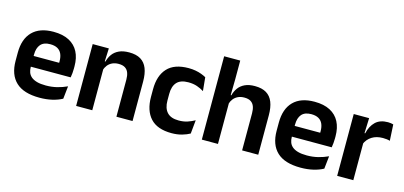

<svg xmlns="http://www.w3.org/2000/svg" viewBox="-61 -1059 3099 1471"><g transform="rotate(15 1488.5 -324.0)"><path d="M286.5 12Q160.5 12 99 -46Q37.5 -104 37.5 -214V-278Q37.5 -387 95 -445.5Q152.5 -504 262 -504Q336 -504 385.5 -478Q435 -452 459.8 -404.2Q484.5 -356.5 484.5 -290V-272.5Q484.5 -254.5 482.8 -235.8Q481 -217 478 -200.5H362Q363.5 -228 363.8 -252.8Q364 -277.5 364 -297.5Q364 -332 353 -356.2Q342 -380.5 319.5 -393Q297 -405.5 262 -405.5Q210.5 -405.5 186 -377Q161.5 -348.5 161.5 -296V-250.5L162 -236V-197.5Q162 -174.5 169.2 -155Q176.5 -135.5 193.5 -121.2Q210.5 -107 238.8 -99Q267 -91 309.5 -91Q355.5 -91 397.2 -101.2Q439 -111.5 476.5 -129L465.5 -28Q432 -9.5 386.8 1.2Q341.5 12 286.5 12ZM105.5 -200.5V-285.5H452V-200.5Z M894.5 0V-294.5Q894.5 -325.5 886.2 -348Q878 -370.5 859 -383Q840 -395.5 807 -395.5Q778 -395.5 756.2 -385Q734.5 -374.5 720.8 -356.8Q707 -339 700 -316.5L680 -386.5H704Q712 -419 730.8 -445Q749.5 -471 781.8 -486.2Q814 -501.5 862.5 -501.5Q919 -501.5 954 -480.2Q989 -459 1005.8 -417Q1022.5 -375 1022.5 -313V0ZM575 0V-490.5H703L698 -371L703 -360.5V0Z M1334 12.5Q1220.5 12.5 1165.8 -47.5Q1111 -107.5 1111 -216V-276Q1111 -384 1166 -443.5Q1221 -503 1334 -503Q1363.5 -503 1389.2 -498.2Q1415 -493.5 1436.2 -485.5Q1457.5 -477.5 1473.5 -468.5L1484 -361Q1459.5 -376.5 1429.2 -387Q1399 -397.5 1359.5 -397.5Q1297.5 -397.5 1268.8 -365.8Q1240 -334 1240 -273.5V-220.5Q1240 -160.5 1269.8 -128Q1299.5 -95.5 1361.5 -95.5Q1401 -95.5 1431.5 -105.8Q1462 -116 1488.5 -131L1478 -23Q1453.5 -9 1416.5 1.8Q1379.5 12.5 1334 12.5Z M1891.5 0V-294.5Q1891.5 -325.5 1883.2 -348Q1875 -370.5 1856 -383Q1837 -395.5 1804 -395.5Q1775 -395.5 1753.5 -385Q1732 -374.5 1718.2 -356.8Q1704.5 -339 1698 -316.5L1672 -386.5H1702.5Q1711 -419 1729.5 -445Q1748 -471 1780 -486.2Q1812 -501.5 1859.5 -501.5Q1916 -501.5 1951 -480.2Q1986 -459 2002.8 -417Q2019.5 -375 2019.5 -313V0ZM1572 0V-661H1699.5V-510L1697 -357.5L1700 -348V0Z M2357 12Q2231 12 2169.5 -46Q2108 -104 2108 -214V-278Q2108 -387 2165.5 -445.5Q2223 -504 2332.5 -504Q2406.5 -504 2456 -478Q2505.5 -452 2530.2 -404.2Q2555 -356.5 2555 -290V-272.5Q2555 -254.5 2553.2 -235.8Q2551.5 -217 2548.5 -200.5H2432.5Q2434 -228 2434.2 -252.8Q2434.5 -277.5 2434.5 -297.5Q2434.5 -332 2423.5 -356.2Q2412.5 -380.5 2390 -393Q2367.5 -405.5 2332.5 -405.5Q2281 -405.5 2256.5 -377Q2232 -348.5 2232 -296V-250.5L2232.5 -236V-197.5Q2232.5 -174.5 2239.8 -155Q2247 -135.5 2264 -121.2Q2281 -107 2309.2 -99Q2337.5 -91 2380 -91Q2426 -91 2467.8 -101.2Q2509.5 -111.5 2547 -129L2536 -28Q2502.5 -9.5 2457.2 1.2Q2412 12 2357 12ZM2176 -200.5V-285.5H2522.5V-200.5Z M2770 -285 2737.5 -370.5H2768.5Q2782 -430 2817.5 -464Q2853 -498 2916 -498Q2929 -498 2939.5 -496.2Q2950 -494.5 2958.5 -492L2965.5 -364Q2954.5 -367.5 2940 -369.2Q2925.5 -371 2909.5 -371Q2858.5 -371 2822.8 -348.5Q2787 -326 2770 -285ZM2645.5 0V-490.5H2767.5L2762 -340L2773.5 -335.5V0Z"/></g></svg>

Font: Anek Gujarati Medium SemiBold
Style: Regular
Weight: 600
Version: Version 1.003